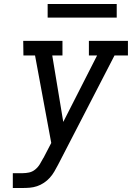

<svg xmlns="http://www.w3.org/2000/svg" viewBox="-20 -939 659 959"><path d="M44 0V-74H93Q109 -74 125.5 -77.5Q142 -81 156 -92.5Q170 -104 179 -119Q188 -134 196 -149L197 -150L236 -225L155 -662H97L96 -735H292V-662H241L296 -330L465 -662H424V-735H619V-662H552L270 -116Q261 -99 251.5 -82.5Q242 -66 229 -51.5Q216 -37 199.5 -26Q183 -15 165 -9Q147 -3 129 -1.5Q111 0 93 0ZM218 -851V-919H563V-851Z"/></svg>

Font: Iosevka Plex Etoile
Style: Italic
Weight: 400
Italic angle: -9°
Designer: Belleve Invis
Foundry: Belleve Invis
Version: Version 25.1.1; ttfautohint (v1.8.4)